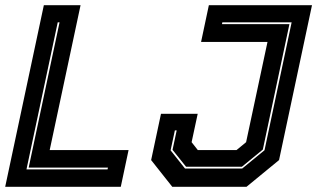

<svg xmlns="http://www.w3.org/2000/svg" viewBox="-32 -720 1222 740"><path d="M-12 0 137 -700H278.5L159.5 -141.5H463.5L433.5 0ZM70 -67H382.5L384 -74H78.5L197.5 -634H190.5ZM632 0 550.5 -103 588.5 -281.5H730L706.5 -172L730.5 -141.5H879.5L916.5 -172L999 -558.5H743L773 -700H1170.5L1043.5 -103L918 0ZM681 -70.5H901.5L987.5 -141L1092 -634H825L823.5 -627H1083.5L981 -143.5L900.5 -77.5H685L633 -142.5L649 -217.5H642L625.5 -140.5Z"/></svg>

Font: Tourney Thin ExtraBold
Style: Italic
Weight: 800
Italic angle: -12°
Version: Version 1.015